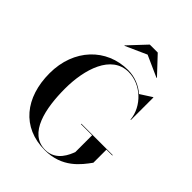

<svg xmlns="http://www.w3.org/2000/svg" viewBox="-271 -1125 1278 1278"><g transform="rotate(45 367.5 -486.0)"><path d="M416 -924 567 -856.5 569 -859 454 -981.5H379L264 -859L265.5 -856.5ZM429.5 -287V-283H534.5V-125C522 -93 486 6.5 382 6.5C225.5 6.5 187 -193 187 -375C187 -557 247 -753 408.5 -753C526 -753 631 -653 641.5 -537.5H645V-750H642L561 -698C517 -736.5 459.5 -760 397 -760C194 -760 42 -603 42 -375C42 -147 166.5 10 382 10C545 10 622 -94.5 669.5 -160V-283H724.5V-287Z"/></g></svg>

Font: Bodoni* 48pt Medium
Style: Regular
Weight: 500
Version: Version 2.3